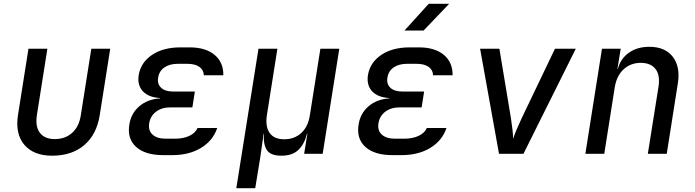

<svg xmlns="http://www.w3.org/2000/svg" viewBox="-20 -805 3640 1005"><path d="M253 10Q156 10 107.5 -47Q59 -104 74 -202L129 -550H228L173 -202Q164 -142 189 -109.5Q214 -77 267 -77Q321 -77 357.5 -109.5Q394 -142 403 -202L458 -550H557L502 -202Q486 -101 421 -45.5Q356 10 253 10Z M882 7H834Q740 7 692.5 -36Q645 -79 657 -153Q666 -212 709.5 -249Q753 -286 818 -290V-292Q758 -295 728 -327Q698 -359 706 -412Q717 -478 775.5 -517.5Q834 -557 924 -557H973Q1056 -557 1103 -518Q1150 -479 1149 -411H1047Q1046 -439 1023.5 -455Q1001 -471 960 -471H911Q868 -471 840.5 -452Q813 -433 808 -399Q802 -366 823 -346Q844 -326 885 -326H1000L987 -243H873Q827 -243 797 -220.5Q767 -198 761 -160Q755 -122 778.5 -100.5Q802 -79 848 -79H896Q940 -79 971.5 -94Q1003 -109 1014 -135H1117Q1095 -69 1032.5 -31Q970 7 882 7Z M1217 180 1333 -550H1432L1377 -202Q1368 -142 1391.5 -109Q1415 -76 1468 -76Q1521 -76 1557 -109Q1593 -142 1602 -202L1657 -550H1756L1669 0H1572L1589 -105H1587Q1574 -52 1542.5 -21Q1511 10 1453 10Q1395 10 1376 -21Q1357 -52 1362 -105H1360L1342 21L1316 180Z M2082 7H2034Q1940 7 1892.5 -36Q1845 -79 1857 -153Q1866 -212 1909.5 -249Q1953 -286 2018 -290V-292Q1958 -295 1928 -327Q1898 -359 1906 -412Q1917 -478 1975.5 -517.5Q2034 -557 2124 -557H2173Q2256 -557 2303 -518Q2350 -479 2349 -411H2247Q2246 -439 2223.5 -455Q2201 -471 2160 -471H2111Q2068 -471 2040.5 -452Q2013 -433 2008 -399Q2002 -366 2023 -346Q2044 -326 2085 -326H2200L2187 -243H2073Q2027 -243 1997 -220.5Q1967 -198 1961 -160Q1955 -122 1978.5 -100.5Q2002 -79 2048 -79H2096Q2140 -79 2171.5 -94Q2203 -109 2214 -135H2317Q2295 -69 2232.5 -31Q2170 7 2082 7ZM2097 -645 2224 -785H2331L2197 -645Z M2592 0 2493 -550H2594L2654 -189Q2659 -157 2662.5 -126.5Q2666 -96 2666 -78Q2671 -96 2684 -126.5Q2697 -157 2712 -189L2885 -550H2994L2720 0Z M3044 0 3131 -550H3229L3212 -445H3214Q3229 -499 3272.5 -529.5Q3316 -560 3379 -560Q3461 -560 3501.5 -508Q3542 -456 3528 -368L3470 0H3371L3427 -352Q3436 -412 3411 -444Q3386 -476 3334 -476Q3281 -476 3244.5 -442.5Q3208 -409 3198 -349L3143 0Z"/></svg>

Font: JetBrains Mono NL Medium
Style: Italic
Weight: 500
Italic angle: -9°
Monospace: yes
Designer: Philipp Nurullin, Konstantin Bulenkov
Foundry: JetBrains
Version: Version 2.305; ttfautohint (v1.8.4.7-5d5b)